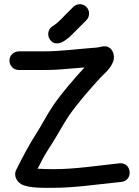

<svg xmlns="http://www.w3.org/2000/svg" viewBox="-20 -873 664 916"><path d="M361 -853C349 -853 337.4 -847.8 329.3 -839.7L287 -797.4C277.1 -786.8 270.2 -779.9 261.7 -772.1C249.2 -759.5 244.3 -757.6 228.8 -746.6C209.3 -733.6 204.3 -705.9 217.5 -685.5C240.1 -650.3 278.7 -672.1 286.5 -677.7L300.1 -687.4C308.3 -693 315.3 -699.2 325.1 -709.7L392.7 -777.3C401.4 -786 405 -797.9 405 -808.5C405 -832.4 386 -853 361 -853ZM70 -539H187C228.6 -539 267.8 -540.9 306.3 -545.1L357.9 -549.1C367.3 -549.8 373.3 -550.3 383.3 -551.3C333.5 -497.2 277.8 -433.4 235.4 -372.2C203.6 -326.2 179.8 -276.3 154.1 -237.7C117.9 -181.2 87.6 -123.1 57.6 -63.2C42.2 -32.2 63.4 -5.5 79.7 4.7C114.6 26.5 199.2 23 237.5 23C331 23 442.3 7 530.6 -2.1L559.8 -5.2C617.4 -12.4 608.3 -99.9 550.3 -93.9C450.9 -83.6 340.4 -66 238 -66C220.5 -66 186.8 -66.4 159.2 -68.1C161.1 -71.6 165 -77.8 167.5 -83.2C188.1 -126.3 202.5 -148.1 229.1 -189.5C255.7 -231.1 280.9 -279.9 309.2 -321.4C347.1 -377.2 415.8 -455.6 457.8 -501C476.4 -521.1 508.2 -544.5 520.7 -582.1C529.3 -607.9 517.7 -636.7 500 -646.8C487.6 -653.9 475 -653 463.5 -650.2C455.3 -647.8 437.8 -645 427 -645C426.5 -645 425.7 -645 425.1 -644.9C347.2 -638.9 268.9 -628 187 -628H70C47 -628 25 -610 25 -584C25 -559.2 45.2 -539 70 -539Z"/></svg>

Font: Just Breathe
Style: Bd
Weight: 400
Foundry: Cannot Into Space Fonts
Version: Version 0.72